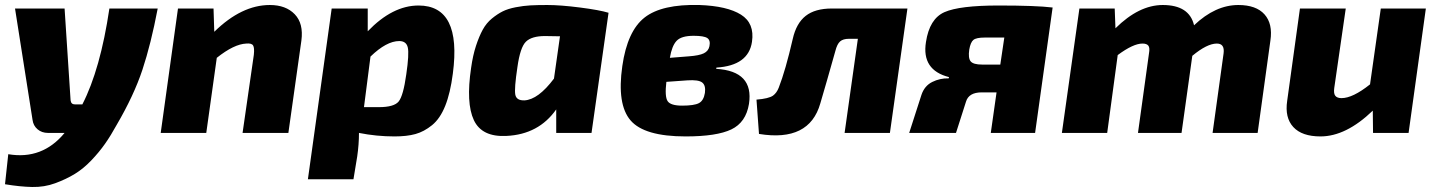

<svg xmlns="http://www.w3.org/2000/svg" viewBox="-27 -531 5741 767"><path d="M410 -497H603Q576 -355 542 -252.5Q508 -150 439 -32Q416 10 392.5 43.5Q369 77 337.5 110Q306 143 271.5 164Q237 185 193.5 201Q150 217 101.5 216Q53 215 -7 205L6 85Q142 108 231 0H165Q140 0 123 -14.5Q106 -29 103 -52L33 -497H231L255 -130Q257 -114 272 -114H302Q374 -254 410 -497Z M826 -497 829 -404Q938 -511 1051 -511Q1115 -511 1150.5 -474Q1186 -437 1177 -369L1125 0H942L987 -312Q990 -340 984 -349.5Q978 -359 957 -357Q908 -355 839 -300L797 0H615L684 -497Z M1442 -497V-406Q1541 -509 1645 -509Q1818 -509 1782 -237Q1772 -159 1751.5 -108Q1731 -57 1699 -31Q1667 -5 1632.5 4.5Q1598 14 1549 14Q1477 14 1407 0Q1407 46 1400 94L1385 185H1203L1298 -497ZM1427 -103H1487Q1547 -103 1565.5 -125.5Q1584 -148 1596 -234Q1608 -316 1602 -341.5Q1596 -367 1568 -367Q1517 -367 1453 -305Z M2336 0H2195V-94Q2125 6 1996 12Q1898 17 1866 -51Q1834 -119 1855 -260Q1862 -310 1874.5 -348Q1887 -386 1901.5 -412.5Q1916 -439 1938 -457Q1960 -475 1981 -485.5Q2002 -496 2033 -502Q2064 -508 2091.5 -509.5Q2119 -511 2159 -511Q2212 -511 2290 -501Q2368 -491 2404 -480ZM2210 -386 2150 -387Q2097 -387 2074 -364.5Q2051 -342 2040 -263Q2027 -177 2031.5 -153Q2036 -129 2068 -130Q2123 -133 2186 -217Z M2835 -261 2834 -256Q2985 -247 2965 -116Q2953 -42 2894.5 -14Q2836 14 2712 14Q2547 14 2492 -50Q2437 -114 2459 -267Q2479 -407 2548 -461Q2617 -515 2767 -511Q2878 -507 2933 -472.5Q2988 -438 2977 -364Q2963 -269 2835 -261ZM2649 -300 2725 -306Q2766 -309 2784.5 -318Q2803 -327 2807 -346Q2812 -370 2798.5 -379Q2785 -388 2744 -388Q2695 -388 2676 -368Q2657 -348 2649 -300ZM2719 -210 2635 -204Q2628 -145 2640 -127Q2652 -109 2698 -109Q2746 -109 2765 -119Q2784 -129 2789 -160Q2793 -190 2778 -201.5Q2763 -213 2719 -210Z M3598 -497 3528 0H3347L3400 -376H3364Q3341 -376 3329 -365.5Q3317 -355 3310 -327Q3274 -199 3250 -118Q3206 37 3005 4L2995 -133Q3044 -137 3061 -149Q3076 -160 3084 -181Q3111 -250 3140 -376Q3154 -438 3191.5 -467.5Q3229 -497 3296 -497Z M3763 -218 3764 -223Q3654 -251 3672 -363Q3686 -456 3746 -482.5Q3806 -509 3962 -509Q4112 -509 4178 -501L4108 0H3931L3954 -162H3895Q3843 -162 3832 -125L3792 0H3605L3654 -152Q3666 -188 3697 -203.5Q3728 -219 3763 -218ZM3969 -273 3985 -381H3907Q3873 -381 3861.5 -371.5Q3850 -362 3845 -333Q3840 -299 3850.5 -286Q3861 -273 3897 -273Z M4426 -497 4429 -418Q4523 -511 4618 -511Q4724 -511 4743 -430Q4828 -511 4920 -511Q4991 -511 5024.5 -473.5Q5058 -436 5048 -369L4997 0H4817L4861 -318Q4866 -357 4834 -357Q4795 -357 4736 -308L4693 0H4519L4563 -318Q4567 -340 4560.5 -348.5Q4554 -357 4537 -357Q4500 -357 4438 -311L4396 0H4215L4285 -497Z M5669 -497 5600 0H5458L5457 -89Q5350 14 5248 14Q5174 14 5139.5 -23.5Q5105 -61 5115 -128L5166 -497H5349L5303 -179Q5300 -157 5307.5 -148Q5315 -139 5332 -139Q5377 -139 5446 -194L5489 -497Z"/></svg>

Font: Exo 2.0 Extra Bold
Style: Italic
Weight: 800
Italic angle: -8°
Designer: Natanael Gama
Version: Version 1.001;PS 001.001;hotconv 1.0.70;makeotf.lib2.5.58329